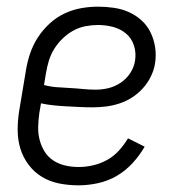

<svg xmlns="http://www.w3.org/2000/svg" viewBox="-20 -548 540 576"><path d="M216 8Q186 8 158 2.5Q130 -3 106.5 -17Q83 -31 66 -53.5Q49 -76 41 -102.5Q33 -129 33 -158.5Q33 -188 38 -218L58 -338Q62 -363 70.5 -388Q79 -413 93.5 -435.5Q108 -458 128.5 -477Q149 -496 173.5 -507.5Q198 -519 223.5 -523.5Q249 -528 274 -528Q298 -528 322 -524.5Q346 -521 367 -511.5Q388 -502 405 -486.5Q422 -471 432 -450Q442 -429 445.5 -405.5Q449 -382 445 -357Q442 -338 432.5 -318.5Q423 -299 408.5 -283Q394 -267 376 -255.5Q358 -244 338 -237.5Q318 -231 298 -228.5Q278 -226 258 -226Q238 -226 218.5 -227Q199 -228 179.5 -229Q160 -230 140.5 -232Q121 -234 103 -238L98 -209Q95 -188 94.5 -167.5Q94 -147 99 -128Q104 -109 114 -93Q124 -77 140 -66.5Q156 -56 175.5 -51.5Q195 -47 216 -47Q237 -47 259 -52Q281 -57 301 -68Q321 -79 336.5 -96Q352 -113 364 -133L414 -108Q399 -82 378 -59Q357 -36 330.5 -20.5Q304 -5 274 1.5Q244 8 216 8ZM267 -279Q286 -279 305 -283.5Q324 -288 341.5 -299.5Q359 -311 370.5 -328.5Q382 -346 385 -365Q389 -389 382 -411Q375 -433 358.5 -447Q342 -461 320 -467Q298 -473 274 -473Q256 -473 237 -469.5Q218 -466 200.5 -456.5Q183 -447 168 -432.5Q153 -418 142.5 -401Q132 -384 126.5 -365.5Q121 -347 118 -329L112 -293Q130 -288 149.5 -286.5Q169 -285 189 -284Q209 -283 228 -281Q247 -279 267 -279Z"/></svg>

Font: Iosevka Curly Light
Style: Italic
Weight: 300
Italic angle: -9°
Monospace: yes
Designer: Belleve Invis
Foundry: Belleve Invis
Version: Version 22.1.2; ttfautohint (v1.8.4)